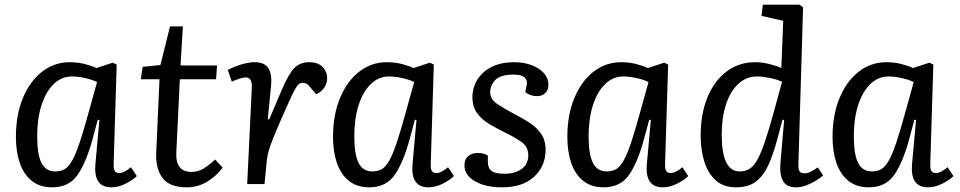

<svg xmlns="http://www.w3.org/2000/svg" viewBox="-20 -787 4103 821"><path d="M466 -90Q465 -65 470.5 -56Q476 -47 491 -47Q510 -47 540 -72L565 -34Q549 -18 518 -2Q487 14 456 14Q379 14 388 -86L405 -274L398 -275L376 -193Q349 -93 312 -39.5Q275 14 203 14Q150 14 115.5 -14Q81 -42 64.5 -90.5Q48 -139 48 -201Q48 -296 78 -368Q108 -440 160 -480.5Q212 -521 278 -521Q313 -521 343.5 -513Q374 -505 392 -496L462 -519L479 -511ZM216 -54Q240 -54 257 -64Q274 -74 289.5 -102Q305 -130 322 -181.5Q339 -233 362 -317L395 -436Q376 -446 345 -453Q314 -460 287 -460Q243 -460 209.5 -427.5Q176 -395 157.5 -337.5Q139 -280 139 -205Q139 -126 157.5 -90Q176 -54 216 -54Z M590 -501 666 -509 707 -674H762L752 -507H908L904 -448H749L734 -137Q729 -52 799 -52Q828 -52 852.5 -67.5Q877 -83 900 -105L932 -70Q906 -35 866.5 -10.5Q827 14 778 14Q705 14 675 -26Q645 -66 648 -133L662 -448H582Z M1057 -416Q1058 -456 1030 -456Q1013 -456 971 -438L954 -488Q965 -494 984.5 -502Q1004 -510 1026.5 -515.5Q1049 -521 1069 -521Q1112 -521 1128 -495Q1144 -469 1139 -419L1125 -277L1131 -276L1185 -403Q1214 -471 1238.5 -496Q1263 -521 1302 -521Q1340 -521 1359.5 -500.5Q1379 -480 1379 -453Q1379 -432 1367 -413Q1355 -394 1332 -384L1309 -411Q1298 -425 1291 -429Q1284 -433 1275 -433Q1265 -433 1257.5 -427Q1250 -421 1240 -402.5Q1230 -384 1213 -346Q1180 -273 1162 -230Q1144 -187 1135.5 -162.5Q1127 -138 1124 -121Q1121 -104 1119 -82L1111 0H1037Z M1822 -90Q1821 -65 1826.5 -56Q1832 -47 1847 -47Q1866 -47 1896 -72L1921 -34Q1905 -18 1874 -2Q1843 14 1812 14Q1735 14 1744 -86L1761 -274L1754 -275L1732 -193Q1705 -93 1668 -39.5Q1631 14 1559 14Q1506 14 1471.5 -14Q1437 -42 1420.5 -90.5Q1404 -139 1404 -201Q1404 -296 1434 -368Q1464 -440 1516 -480.5Q1568 -521 1634 -521Q1669 -521 1699.5 -513Q1730 -505 1748 -496L1818 -519L1835 -511ZM1572 -54Q1596 -54 1613 -64Q1630 -74 1645.5 -102Q1661 -130 1678 -181.5Q1695 -233 1718 -317L1751 -436Q1732 -446 1701 -453Q1670 -460 1643 -460Q1599 -460 1565.5 -427.5Q1532 -395 1513.5 -337.5Q1495 -280 1495 -205Q1495 -126 1513.5 -90Q1532 -54 1572 -54Z M2138 -44Q2182 -44 2210.5 -64.5Q2239 -85 2239 -123Q2239 -160 2208.5 -181Q2178 -202 2138 -221Q2106 -237 2074 -255.5Q2042 -274 2021 -302Q2000 -330 2000 -374Q2000 -396 2009 -421.5Q2018 -447 2039 -469.5Q2060 -492 2094.5 -506.5Q2129 -521 2180 -521Q2220 -521 2253 -508.5Q2286 -496 2305.5 -474.5Q2325 -453 2325 -425Q2325 -402 2311.5 -389Q2298 -376 2277 -376Q2260 -376 2246.5 -381.5Q2233 -387 2226 -393L2232 -422Q2237 -442 2224 -455Q2211 -468 2176 -468Q2120 -468 2098 -445Q2076 -422 2076 -394Q2076 -363 2105.5 -343Q2135 -323 2173 -303Q2206 -286 2238.5 -266Q2271 -246 2292 -217.5Q2313 -189 2313 -146Q2313 -77 2264 -31.5Q2215 14 2126 14Q2056 14 2011 -12Q1966 -38 1966 -79Q1966 -107 1983 -120Q2000 -133 2022 -133Q2048 -133 2066 -122V-96Q2066 -68 2082 -56Q2098 -44 2138 -44Z M2824 -90Q2823 -65 2828.5 -56Q2834 -47 2849 -47Q2868 -47 2898 -72L2923 -34Q2907 -18 2876 -2Q2845 14 2814 14Q2737 14 2746 -86L2763 -274L2756 -275L2734 -193Q2707 -93 2670 -39.5Q2633 14 2561 14Q2508 14 2473.5 -14Q2439 -42 2422.5 -90.5Q2406 -139 2406 -201Q2406 -296 2436 -368Q2466 -440 2518 -480.5Q2570 -521 2636 -521Q2671 -521 2701.5 -513Q2732 -505 2750 -496L2820 -519L2837 -511ZM2574 -54Q2598 -54 2615 -64Q2632 -74 2647.5 -102Q2663 -130 2680 -181.5Q2697 -233 2720 -317L2753 -436Q2734 -446 2703 -453Q2672 -460 2645 -460Q2601 -460 2567.5 -427.5Q2534 -395 2515.5 -337.5Q2497 -280 2497 -205Q2497 -126 2515.5 -90Q2534 -54 2574 -54Z M3394 -86Q3393 -64 3398.5 -55Q3404 -46 3420 -46Q3434 -46 3448 -53.5Q3462 -61 3477 -71L3500 -37Q3489 -27 3469.5 -15Q3450 -3 3428 5.5Q3406 14 3385 14Q3342 14 3327.5 -14.5Q3313 -43 3317 -86L3333 -274L3326 -275L3303 -189Q3287 -129 3266.5 -83Q3246 -37 3213.5 -11.5Q3181 14 3127 14Q3074 14 3040.5 -16Q3007 -46 2991.5 -96.5Q2976 -147 2976 -206Q2976 -300 3005 -370.5Q3034 -441 3086.5 -481Q3139 -521 3209 -521Q3239 -521 3271 -513Q3303 -505 3321 -496L3329 -698L3236 -719L3242 -767H3398L3414 -756ZM3143 -54Q3167 -54 3185 -65Q3203 -76 3218.5 -104Q3234 -132 3251.5 -183.5Q3269 -235 3291 -316L3324 -437Q3305 -447 3272.5 -453.5Q3240 -460 3217 -460Q3170 -460 3136 -427.5Q3102 -395 3084 -339Q3066 -283 3066 -211Q3066 -54 3143 -54Z M3958 -90Q3957 -65 3962.5 -56Q3968 -47 3983 -47Q4002 -47 4032 -72L4057 -34Q4041 -18 4010 -2Q3979 14 3948 14Q3871 14 3880 -86L3897 -274L3890 -275L3868 -193Q3841 -93 3804 -39.5Q3767 14 3695 14Q3642 14 3607.5 -14Q3573 -42 3556.5 -90.5Q3540 -139 3540 -201Q3540 -296 3570 -368Q3600 -440 3652 -480.5Q3704 -521 3770 -521Q3805 -521 3835.5 -513Q3866 -505 3884 -496L3954 -519L3971 -511ZM3708 -54Q3732 -54 3749 -64Q3766 -74 3781.5 -102Q3797 -130 3814 -181.5Q3831 -233 3854 -317L3887 -436Q3868 -446 3837 -453Q3806 -460 3779 -460Q3735 -460 3701.5 -427.5Q3668 -395 3649.5 -337.5Q3631 -280 3631 -205Q3631 -126 3649.5 -90Q3668 -54 3708 -54Z"/></svg>

Font: Literata 12pt
Style: Italic
Weight: 400
Italic angle: -2°
Designer: Latin by Veronika Burian and Jose Scaglione. Greek by Irene Vlachou. Cyrillic by Vera Evstafieva
Foundry: TypeTogether
Version: Version 3.002